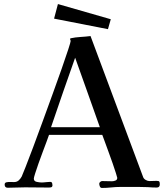

<svg xmlns="http://www.w3.org/2000/svg" viewBox="-20 -924 814 948"><path d="M473 -296Q442 -382 412 -468Q382 -554 351 -639Q321 -554 291 -468Q261 -382 232 -296ZM769 -14Q769 2 754 2Q744 2 732.5 1.5Q721 1 710 0Q688 -1 665.5 -1Q643 -1 620 -1Q609 -1 597.5 -1Q586 -1 574 -1Q552 -1 529 1.5Q506 4 483 4Q476 4 473 -3.5Q470 -11 470 -17Q470 -22 475 -26Q480 -30 484 -30L533 -29Q541 -29 550 -32.5Q559 -36 559 -46Q559 -48 552.5 -68.5Q546 -89 536 -118Q526 -147 515 -176.5Q504 -206 496 -228.5Q488 -251 485 -258H222Q219 -249 210.5 -226Q202 -203 191 -174Q180 -145 170 -116.5Q160 -88 153.5 -67.5Q147 -47 147 -42Q147 -29 161.5 -26Q176 -23 185 -23Q196 -23 206.5 -24.5Q217 -26 227 -26Q236 -26 237.5 -19.5Q239 -13 239 -6Q237 0 232 1Q227 2 222 2Q193 2 163 1.5Q133 1 104 1Q82 1 60.5 2Q39 3 18 3Q3 3 3 -13Q3 -22 12 -24Q21 -26 32.5 -25.5Q44 -25 49 -25Q63 -25 72 -33Q81 -41 87 -52Q91 -61 106.5 -100Q122 -139 144 -198Q166 -257 191 -325.5Q216 -394 240.5 -461.5Q265 -529 285 -586Q305 -643 317 -680Q329 -717 329 -722Q329 -724 327.5 -726.5Q326 -729 326 -731Q326 -734 329 -735Q352 -740 378 -741.5Q404 -743 427 -746L687 -49Q690 -41 699.5 -35.5Q709 -30 718 -30Q727 -30 735.5 -30.5Q744 -31 753 -31Q764 -31 766.5 -27.5Q769 -24 769 -14ZM527 -829 513 -780 247 -832 266 -904Z"/></svg>

Font: Kaisei Tokumin Medium
Style: Regular
Weight: 500
Designer: Font-Kai, 金井和夫
Foundry: KAZUO KANAI
Version: Version 5.003